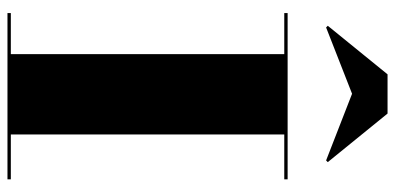

<svg xmlns="http://www.w3.org/2000/svg" viewBox="-292 -766 1058 514"><g transform="rotate(90 237.0 -509.0)"><path d="M231 -922.5 53.5 -853 49 -857.5 179 -1017.5H284L414 -857.5L409.5 -853ZM15 -9H125V-741H15V-750H460V-741H340V-9H460V0H15Z"/></g></svg>

Font: Bodoni* 24pt Fatface
Style: Regular
Weight: 900
Version: Version 2.3